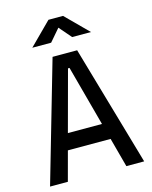

<svg xmlns="http://www.w3.org/2000/svg" viewBox="-131 -983 847 1068"><g transform="rotate(-15 293.0 -449.0)"><path d="M22 0H124.5L169.9 -168.9H416L461.4 0H564L363.8 -693.4H222.2ZM194.8 -261.7 288.6 -609.4H297.4L391.1 -261.7ZM126.5 -771.5H234.9L295.4 -841.8L356 -771.5H464.4L337.4 -898.4H253.4Z"/></g></svg>

Font: Cascadia Code PL
Style: Regular
Weight: 400
Monospace: yes
Designer: Aaron Bell
Foundry: Saja Typeworks
Version: Version 2404.023